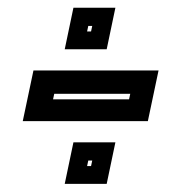

<svg xmlns="http://www.w3.org/2000/svg" viewBox="-20 -544 458 485"><path d="M37.5 -238 64.5 -366H380.5L353.5 -238ZM114 -293H306L309 -307H117ZM143.5 -79.5 165.5 -184.5H271.5L249.5 -79.5ZM200 -124.5H210L213 -138.5H203ZM143.5 -419.5 165.5 -524.5H271.5L249.5 -419.5ZM200 -464.5H210L213 -478.5H203Z"/></svg>

Font: Tourney
Style: Bold Italic
Weight: 700
Italic angle: -12°
Version: Version 1.015